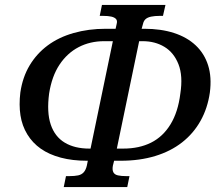

<svg xmlns="http://www.w3.org/2000/svg" viewBox="-20 -744 884 774"><path d="M237 10 246 -34H259Q281 -34 295 -37Q309 -40 317.5 -49.5Q326 -59 330 -76L334 -96H330Q272 -96 225 -108.5Q178 -121 144.5 -144.5Q111 -168 90 -202.5Q69 -237 62.5 -279Q56 -321 62 -371Q71 -433 99.5 -480.5Q128 -528 172.5 -561Q217 -594 277 -611Q337 -628 406 -628H446L450 -646Q454 -660 448 -667Q442 -674 429 -677Q416 -680 395 -680H382L391 -724H647L637 -680H624Q604 -680 589.5 -677Q575 -674 567 -667Q559 -660 556 -646L551 -628H562Q629 -628 681.5 -611Q734 -594 769 -561Q804 -528 819 -480.5Q834 -433 826 -371Q817 -308 788.5 -257Q760 -206 714 -170Q668 -134 605.5 -115Q543 -96 467 -96H440L435 -76Q432 -59 437 -49.5Q442 -40 455.5 -37Q469 -34 489 -34H502L493 10ZM345 -145 435 -578H400Q343 -578 297 -554Q251 -530 220 -483.5Q189 -437 178 -367Q168 -291 184.5 -242Q201 -193 241 -169Q281 -145 340 -145ZM451 -145H477Q541 -145 589 -169Q637 -193 667.5 -243Q698 -293 707 -367Q718 -438 699.5 -485Q681 -532 643 -555Q605 -578 555 -578H541Z"/></svg>

Font: ET Text
Style: Italic
Weight: 470
Italic angle: -12°
Designer: Monotype Design Team
Foundry: Monotype Imaging Inc.
Version: Version 2.009